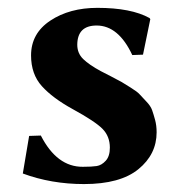

<svg xmlns="http://www.w3.org/2000/svg" viewBox="-20 -459 459 489"><path d="M54.2 -112.8 84 -113.8Q125 -33.7 190.9 -34.2Q213.9 -34.2 226.3 -36.1Q238.8 -38.1 249.3 -49.6Q259.8 -61 259.8 -83Q259.8 -111.8 241 -130.9Q222.2 -149.9 165 -181.2Q114.3 -209 86.7 -239.5Q59.1 -270 59.1 -317.9Q59.1 -374 108.2 -406.5Q157.2 -439 228 -439Q314 -439 360.8 -413.1L362.8 -410.2L344.2 -319.8L316.9 -318.8Q281.7 -394 226.1 -394Q177.2 -394 176.8 -345.2Q176.8 -323.2 191.9 -308.6Q207 -293.9 236.8 -277.8Q240.7 -275.9 262.9 -264.4Q285.2 -252.9 290 -250Q294.9 -247.1 312.5 -236.1Q330.1 -225.1 335.4 -219Q340.8 -212.9 352.3 -200.9Q363.8 -189 367.4 -178.5Q371.1 -168 375 -153.6Q378.9 -139.2 378.9 -122.1Q378.9 -65.9 332.5 -28.1Q286.1 9.8 193.8 9.8Q110.8 9.8 38.1 -17.1Z"/></svg>

Font: Linux Biolinum O
Style: Bold
Weight: 700
Designer: Philipp H. Poll
Foundry: Philipp H. Poll
Version: Version 1.3.2